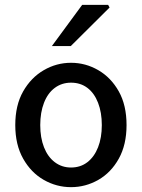

<svg xmlns="http://www.w3.org/2000/svg" viewBox="-20 -760 585 792"><path d="M273 12Q213 12 160.5 -18Q108 -48 75.5 -105.5Q43 -163 43 -244Q43 -326 75.5 -383Q108 -440 160.5 -470.5Q213 -501 273 -501Q333 -501 385.5 -470.5Q438 -440 470 -383Q502 -326 502 -244Q502 -163 470 -105.5Q438 -48 385.5 -18Q333 12 273 12ZM273 -69Q312 -69 340.5 -91Q369 -113 384.5 -152.5Q400 -192 400 -244Q400 -296 384.5 -336Q369 -376 340.5 -397.5Q312 -419 273 -419Q235 -419 206 -397.5Q177 -376 161.5 -336Q146 -296 146 -244Q146 -192 161.5 -152.5Q177 -113 206 -91Q235 -69 273 -69ZM194 -570 319 -740H426L432 -729L272 -570Z"/></svg>

Font: Mada Medium
Style: Regular
Weight: 500
Designer: Khaled Hosny
Version: Version 1.5